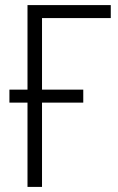

<svg xmlns="http://www.w3.org/2000/svg" viewBox="-20 -734 464 754"><path d="M415 -663H145V-382H307V-331H145V0H88V-331H17V-382H88V-714H415Z"/></svg>

Font: Noto Sans UI NarrowLight
Style: Regular
Weight: 300
Width: 4
Designer: Monotype Design Team
Foundry: Monotype Imaging Inc.
Version: Version 1.001